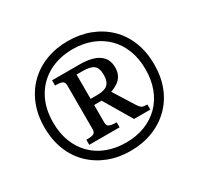

<svg xmlns="http://www.w3.org/2000/svg" viewBox="-154 -914 1154 1114"><g transform="rotate(-30 422.5 -357.5)"><path d="M422 10Q342 10 275 -16Q208 -42 158.5 -90Q109 -138 82 -206Q55 -274 55 -358Q55 -441 82 -508.5Q109 -576 158 -624.5Q207 -673 274.5 -699Q342 -725 422 -725Q502 -725 569.5 -699Q637 -673 686.5 -625Q736 -577 763 -509Q790 -441 790 -357Q790 -273 763 -205.5Q736 -138 686.5 -90Q637 -42 569.5 -16Q502 10 422 10ZM423 -45Q493 -45 549.5 -67Q606 -89 647 -130Q688 -171 710 -229Q732 -287 732 -358Q732 -430 709.5 -487.5Q687 -545 646 -585.5Q605 -626 548.5 -648Q492 -670 423 -670Q332 -670 262 -632Q192 -594 152.5 -524Q113 -454 113 -357Q113 -284 136 -226Q159 -168 200.5 -127.5Q242 -87 299 -66Q356 -45 423 -45ZM230 -141V-175H243Q263 -175 277.5 -181Q292 -187 292 -210V-503Q292 -526 277.5 -532Q263 -538 243 -538H230V-573H413Q499 -573 542 -543Q585 -513 585 -456Q585 -423 572.5 -401Q560 -379 539 -365.5Q518 -352 494 -344L583 -202Q594 -186 604 -180.5Q614 -175 639 -175V-141H530L420 -327H370V-210Q370 -187 385 -181Q400 -175 419 -175H433V-141ZM412 -368Q465 -368 485.5 -388Q506 -408 506 -451Q506 -497 484 -514Q462 -531 409 -531H370V-368Z"/></g></svg>

Font: Noto Serif Hebrew
Style: Regular
Weight: 400
Designer: Monotype Design Team
Foundry: Monotype Imaging Inc.
Version: Version 2.003